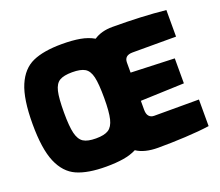

<svg xmlns="http://www.w3.org/2000/svg" viewBox="-124 -928 1275 1113"><g transform="rotate(-20 513.5 -372.0)"><path d="M672 -520V-458L941 -448V-294L672 -284V-228Q672 -202 683.5 -189Q695 -176 715 -176H991V-12Q929 -3 841.5 1.5Q754 6 674 6Q590 6 541 -27Q506 -9 460 -1.5Q414 6 354 6Q241 6 173.5 -24Q106 -54 71 -136Q36 -218 36 -372Q36 -526 71 -608Q106 -690 173.5 -720Q241 -750 354 -750Q418 -750 465.5 -741.5Q513 -733 549 -712Q595 -743 663 -743Q843 -743 991 -728V-564H723Q672 -564 672 -520ZM478 -372Q478 -460 468 -502.5Q458 -545 432 -560.5Q406 -576 354 -576Q302 -576 276 -560.5Q250 -545 240 -502.5Q230 -460 230 -372Q230 -287 240.5 -244Q251 -201 276.5 -184.5Q302 -168 354 -168Q406 -168 431.5 -184.5Q457 -201 467.5 -244Q478 -287 478 -372Z"/></g></svg>

Font: Exo Black
Style: Regular
Weight: 900
Designer: Natanael Gama
Foundry: Natanael Gama
Version: Version 1.500; ttfautohint (v1.6)